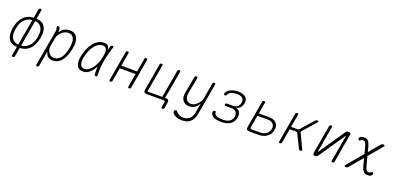

<svg xmlns="http://www.w3.org/2000/svg" viewBox="12 -1857 6575 3193"><g transform="rotate(20 3300.0 -260.5)"><path d="M218 155Q216 168 208.5 174Q201 180 188 180Q175 180 170.5 174Q166 168 168 155L195 0Q150 0 116 -14Q82 -28 59.5 -54.5Q37 -81 26 -118.5Q15 -156 16 -202Q16 -239 22.5 -276Q29 -313 42 -350Q57 -396 81.5 -433Q106 -470 137.5 -496Q169 -522 208 -536Q247 -550 292 -550L319 -706Q321 -719 328.5 -725Q336 -731 349 -731Q362 -731 366.5 -725Q371 -719 369 -706L342 -550Q387 -550 421 -536Q455 -522 478 -496Q501 -470 512 -433Q523 -396 522 -350Q520 -313 513.5 -276Q507 -239 496 -202Q481 -156 457 -118.5Q433 -81 400.5 -54.5Q368 -28 329 -14Q290 0 245 0ZM203 -45 284 -505Q254 -505 224.5 -494Q195 -483 169.5 -463Q144 -443 123.5 -414.5Q103 -386 92 -350Q80 -313 73.5 -276Q67 -239 66 -202Q65 -166 75 -137Q85 -108 103.5 -87.5Q122 -67 147.5 -56Q173 -45 203 -45ZM334 -505 253 -45Q283 -45 312 -56Q341 -67 366.5 -87.5Q392 -108 412.5 -137Q433 -166 446 -202Q459 -239 465.5 -276Q472 -313 472 -350Q472 -386 461.5 -414.5Q451 -443 432.5 -463Q414 -483 389 -494Q364 -505 334 -505Z M760 -462Q768 -477 782.5 -494Q797 -511 818 -525.5Q839 -540 867 -550Q895 -560 932 -560Q988 -560 1020.5 -537Q1053 -514 1068.5 -476.5Q1084 -439 1085 -391.5Q1086 -344 1077 -295Q1067 -239 1048 -184.5Q1029 -130 999 -86.5Q969 -43 927 -16.5Q885 10 828 10Q773 10 741 -18.5Q709 -47 698 -101L651 165Q649 178 641.5 184Q634 190 621 190Q608 190 603.5 184Q599 178 601 165L711 -462Q715 -483 712.5 -499Q710 -515 705 -535Q702 -547 707 -553.5Q712 -560 725 -560Q738 -560 745 -553.5Q752 -547 755 -535Q760 -514 761 -500.5Q762 -487 760 -462ZM922 -512Q889 -512 858.5 -498Q828 -484 804 -462Q780 -440 764 -412Q748 -384 743 -356L714 -195Q710 -169 717 -141Q724 -113 740 -90Q756 -67 779 -52.5Q802 -38 830 -38Q877 -38 910.5 -60Q944 -82 967 -118.5Q990 -155 1004 -201Q1018 -247 1027 -295Q1034 -336 1034 -374.5Q1034 -413 1022.5 -444Q1011 -475 987 -493.5Q963 -512 922 -512Z M1366 10Q1324 10 1297 -6.5Q1270 -23 1256 -51.5Q1242 -80 1240 -119.5Q1238 -159 1246 -205Q1258 -275 1283.5 -339.5Q1309 -404 1346 -453Q1383 -502 1431.5 -531Q1480 -560 1539 -560Q1586 -560 1607 -536Q1628 -512 1633 -474V-473Q1641 -504 1651 -535Q1655 -548 1663.5 -554Q1672 -560 1685 -560Q1698 -560 1701.5 -554Q1705 -548 1701 -535Q1680 -466 1663 -403Q1646 -340 1635 -278Q1624 -216 1619.5 -151.5Q1615 -87 1618 -14Q1620 -2 1614 4Q1608 10 1595 10Q1582 10 1576 4Q1570 -2 1568 -14Q1564 -87 1569 -152V-157Q1554 -124 1535 -96Q1504 -50 1462 -20Q1420 10 1366 10ZM1373 -40Q1412 -40 1447.5 -65Q1483 -90 1511.5 -128.5Q1540 -167 1560 -213Q1576 -251 1585 -286Q1591 -316 1598 -346Q1600 -358 1603 -371Q1609 -408 1605.5 -439Q1602 -470 1585 -490Q1568 -510 1528 -510Q1484 -510 1446 -484.5Q1408 -459 1378 -416Q1348 -373 1327.5 -318.5Q1307 -264 1296 -205Q1282 -128 1302 -84Q1322 -40 1373 -40Z M1853 10Q1840 10 1835.5 4Q1831 -2 1833 -15L1924 -535Q1926 -548 1933.5 -554Q1941 -560 1954 -560Q1967 -560 1971.5 -554Q1976 -548 1974 -535L1933 -300H2213L2254 -535Q2256 -548 2263.5 -554Q2271 -560 2284 -560Q2297 -560 2301.5 -554Q2306 -548 2304 -535L2213 -15Q2211 -2 2203.5 4Q2196 10 2183 10Q2170 10 2165.5 4Q2161 -2 2163 -15L2204 -250H1924L1883 -15Q1881 -2 1873.5 4Q1866 10 1853 10Z M2850 115Q2848 128 2840.5 134Q2833 140 2820 140Q2807 140 2802.5 134Q2798 128 2800 115L2815 30Q2817 15 2811 7.5Q2805 0 2790 0H2490Q2460 0 2448 -15Q2436 -30 2441 -60L2524 -535Q2526 -548 2533.5 -554Q2541 -560 2554 -560Q2567 -560 2571.5 -554Q2576 -548 2574 -535L2491 -60Q2489 -52 2492 -48.5Q2495 -45 2503 -45H2751L2837 -535Q2839 -548 2846.5 -554Q2854 -560 2867 -560Q2880 -560 2884.5 -554Q2889 -548 2887 -535L2801 -45H2818Q2848 -45 2860 -30Q2872 -15 2867 15Z M3362 0 3392 -163Q3363 -108 3320 -79Q3277 -50 3222 -50Q3182 -50 3152.5 -65Q3123 -80 3105.5 -106Q3088 -132 3083 -167Q3078 -202 3086 -243L3141 -535Q3143 -548 3150.5 -554Q3158 -560 3171 -560Q3184 -560 3188.5 -554Q3193 -548 3191 -535L3138 -255Q3132 -224 3135 -195.5Q3138 -167 3150.5 -145.5Q3163 -124 3185 -111Q3207 -98 3238 -98Q3266 -98 3294 -112.5Q3322 -127 3346 -150Q3370 -173 3387 -201Q3404 -229 3408 -255L3456 -535Q3458 -548 3465.5 -554Q3473 -560 3486 -560Q3499 -560 3503.5 -554Q3508 -548 3506 -535L3412 0Q3401 65 3379 106Q3357 147 3327 170Q3297 193 3260 201.5Q3223 210 3181 210Q3149 210 3123.5 204Q3098 198 3078.5 189Q3059 180 3045.5 169Q3032 158 3024 147Q3017 138 3014.5 130.5Q3012 123 3014 114Q3015 108 3017.5 102.5Q3020 97 3024 93Q3028 89 3033 87Q3038 85 3044 85Q3049 85 3054 87Q3059 89 3065 97Q3074 108 3086 119.5Q3098 131 3114 140Q3130 149 3149.5 154.5Q3169 160 3192 160Q3221 160 3248 153Q3275 146 3297.5 128Q3320 110 3336.5 79Q3353 48 3362 0Z M3703 -458Q3723 -505 3770.5 -530Q3818 -555 3885 -560Q3896 -561 3908 -561Q3920 -561 3931 -560Q3970 -557 3999.5 -546.5Q4029 -536 4047.5 -517.5Q4066 -499 4073 -472.5Q4080 -446 4074 -411Q4066 -363 4036 -331.5Q4006 -300 3966 -296L3965 -292Q4012 -287 4034.5 -247Q4057 -207 4046 -147Q4040 -111 4022.5 -82.5Q4005 -54 3979 -34Q3953 -14 3918.5 -3Q3884 8 3843 10Q3827 11 3810.5 11Q3794 11 3778 10Q3708 7 3667 -19Q3626 -45 3622 -92Q3622 -100 3624 -106Q3626 -112 3630.5 -116.5Q3635 -121 3641.5 -123Q3648 -125 3657 -125Q3661 -125 3664 -124Q3667 -123 3669 -121Q3671 -119 3672 -116Q3673 -113 3673 -108Q3674 -74 3703.5 -56Q3733 -38 3786 -35Q3802 -34 3818.5 -34Q3835 -34 3851 -35Q3910 -38 3948.5 -66.5Q3987 -95 3996 -147Q4005 -201 3978.5 -232Q3952 -263 3896 -263H3791Q3780 -263 3775.5 -269Q3771 -275 3773 -286Q3775 -297 3781.5 -302.5Q3788 -308 3799 -308H3904Q3955 -308 3985.5 -334.5Q4016 -361 4024 -407Q4032 -457 4005 -484Q3978 -511 3923 -515Q3912 -516 3900 -516Q3888 -516 3877 -515Q3828 -512 3794 -493.5Q3760 -475 3748 -442Q3747 -438 3744.5 -434.5Q3742 -431 3739.5 -429Q3737 -427 3733.5 -426Q3730 -425 3726 -425Q3717 -425 3711 -427Q3705 -429 3702 -433.5Q3699 -438 3699.5 -444Q3700 -450 3703 -458Z M4305 0Q4275 0 4263 -15Q4251 -30 4256 -60L4339 -535Q4341 -548 4348.5 -554Q4356 -560 4369 -560Q4382 -560 4386.5 -554Q4391 -548 4389 -535L4354 -336H4532Q4621 -336 4664.5 -290.5Q4708 -245 4695 -168Q4681 -91 4621.5 -45.5Q4562 0 4473 0ZM4308 -75Q4306 -60 4312 -52.5Q4318 -45 4333 -45H4481Q4546 -45 4590.5 -78Q4635 -111 4645 -168Q4655 -225 4622 -258Q4589 -291 4524 -291H4346Z M4853 10Q4840 10 4835.5 4Q4831 -2 4833 -15L4924 -535Q4926 -548 4933.5 -554Q4941 -560 4954 -560Q4967 -560 4971.5 -554Q4976 -548 4974 -535L4934 -309H5051Q5059 -309 5065.5 -312Q5072 -315 5078 -321L5275 -544Q5283 -552 5291.5 -556Q5300 -560 5310 -560Q5330 -560 5332.5 -552Q5335 -544 5321 -527L5121 -301Q5116 -295 5114.5 -288.5Q5113 -282 5116 -276L5236 -23Q5244 -6 5238 2Q5232 10 5212 10Q5202 10 5195.5 5.5Q5189 1 5184 -7L5064 -252Q5061 -258 5056.5 -261Q5052 -264 5044 -264H4927L4883 -15Q4881 -2 4873.5 4Q4866 10 4853 10Z M5437 -37 5524 -535Q5526 -548 5533.5 -554Q5541 -560 5554 -560Q5567 -560 5571.5 -554Q5576 -548 5574 -535L5494 -80Q5493 -77 5494 -75.5Q5495 -74 5497 -74Q5499 -74 5500.5 -75.5Q5502 -77 5504 -80L5809 -527Q5820 -543 5832 -551.5Q5844 -560 5862 -560Q5885 -560 5895 -548Q5905 -536 5900 -513L5813 -15Q5811 -2 5803.5 4Q5796 10 5783 10Q5770 10 5765.5 4Q5761 -2 5763 -15L5843 -470Q5844 -473 5843 -474.5Q5842 -476 5840 -476Q5838 -476 5836.5 -474.5Q5835 -473 5833 -470L5528 -23Q5517 -7 5505 1.5Q5493 10 5475 10Q5452 10 5442 -2Q5432 -14 5437 -37Z M6496 -528 6294 -288 6329 -151Q6338 -117 6346 -95Q6354 -73 6362.5 -61Q6371 -49 6380 -44.5Q6389 -40 6400 -40Q6418 -40 6428 -45Q6438 -50 6448 -60Q6455 -67 6464.5 -64.5Q6474 -62 6480 -53Q6486 -44 6483 -32.5Q6480 -21 6470 -11Q6459 0 6445 5Q6431 10 6405 10Q6381 10 6362.5 5Q6344 0 6329.5 -16Q6315 -32 6303 -60.5Q6291 -89 6279 -135L6252 -239L6055 -5Q6048 3 6037.5 6.5Q6027 10 6017 10Q6011 10 6005 8Q5999 6 5995.5 2Q5992 -2 5992.5 -8Q5993 -14 6000 -22L6236 -302L6211 -399Q6202 -434 6194 -455.5Q6186 -477 6178 -489Q6170 -501 6160.5 -505.5Q6151 -510 6140 -510Q6122 -510 6112 -505Q6102 -500 6092 -490Q6085 -483 6075.5 -485.5Q6066 -488 6060 -497Q6054 -506 6057 -517.5Q6060 -529 6070 -539Q6081 -550 6095 -555Q6109 -560 6135 -560Q6159 -560 6177.5 -555Q6196 -550 6210.5 -534.5Q6225 -519 6237 -490.5Q6249 -462 6261 -415L6277 -351L6439 -543Q6447 -551 6457.5 -555.5Q6468 -560 6478 -560Q6484 -560 6490.5 -558Q6497 -556 6500.5 -552Q6504 -548 6503.5 -542Q6503 -536 6496 -528Z"/></g></svg>

Font: Maple Mono Thin
Style: Italic
Weight: 250
Italic angle: -10°
Monospace: yes
Designer: subframe7536
Version: Version 7.000